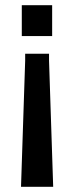

<svg xmlns="http://www.w3.org/2000/svg" viewBox="-20 -520 277 740"><path d="M181 -500V-381H64V-500ZM169 -313V-286L185 200H61L77 -286V-313Z"/></svg>

Font: Cabin Medium
Style: Regular
Weight: 500
Designer: Pablo Impallari
Foundry: Pablo Impallari. http://www.impallari.com Igino Marini. http://www.ikern.com
Version: Version 2.200